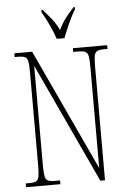

<svg xmlns="http://www.w3.org/2000/svg" viewBox="-61 -975 681 1020"><g transform="rotate(-5 279.5 -465.5)"><path d="M36 0V-20H54Q79 -20 91 -26Q103 -32 106.5 -51Q110 -70 110 -108V-606Q110 -645 106.5 -663.5Q103 -682 91 -688Q79 -694 54 -694H36V-714H131L432 -67V-606Q432 -645 428.5 -663.5Q425 -682 413 -688Q401 -694 376 -694H348V-714H531V-694H513Q488 -694 476 -688Q464 -682 460.5 -663.5Q457 -645 457 -606V0H432L135 -639V-108Q135 -70 138.5 -51Q142 -32 154 -26Q166 -20 191 -20H219V0ZM267 -771Q256 -805 236 -847.5Q216 -890 199 -918V-931H205Q232 -901 251.5 -876.5Q271 -852 289 -816Q306 -852 324.5 -876.5Q343 -901 371 -931H377V-918Q359 -890 340 -847.5Q321 -805 308 -771Z"/></g></svg>

Font: Noto Serif Tamil ExtraCondensed Thin
Style: Regular
Weight: 100
Width: 2
Designer: Indian Type Foundry, Tom Grace, and the Monotype Design Team
Foundry: Monotype Imaging Inc.
Version: Version 2.004; ttfautohint (v1.8.4.7-5d5b)